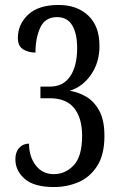

<svg xmlns="http://www.w3.org/2000/svg" viewBox="-20 -744 482 774"><path d="M198 10Q117 10 79.5 -23Q42 -56 42 -102Q42 -131 57.5 -148Q73 -165 97 -165Q97 -113 124 -77.5Q151 -42 197 -42Q243 -42 277 -77.5Q311 -113 311 -197Q311 -268 279 -308Q247 -348 181 -348H143V-395H182Q235 -395 263 -436.5Q291 -478 291 -550Q291 -609 271 -642Q251 -675 210 -675Q162 -675 142.5 -633Q123 -591 123 -532Q95 -532 73.5 -545Q52 -558 52 -591Q52 -646 93.5 -685Q135 -724 217 -724Q290 -724 335.5 -681.5Q381 -639 381 -559Q381 -492 347 -443Q313 -394 261 -378Q295 -373 327 -354.5Q359 -336 380 -298Q401 -260 401 -196Q401 -120 371.5 -74.5Q342 -29 296 -9.5Q250 10 198 10Z"/></svg>

Font: Noto Serif Tamil ExtraCondensed
Style: Regular
Weight: 400
Width: 2
Designer: Indian Type Foundry, Tom Grace, and the Monotype Design Team
Foundry: Monotype Imaging Inc.
Version: Version 2.004; ttfautohint (v1.8.4.7-5d5b)